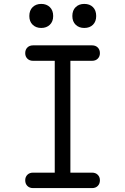

<svg xmlns="http://www.w3.org/2000/svg" viewBox="-20 -962 640 982"><path d="M411 -819Q384 -819 367 -835.5Q350 -852 350 -880Q350 -909 367 -925.5Q384 -942 411 -942Q439 -942 455.5 -925.5Q472 -909 472 -880Q472 -852 455.5 -835.5Q439 -819 411 -819ZM191 -819Q164 -819 147 -835.5Q130 -852 130 -880Q130 -909 147 -925.5Q164 -942 191 -942Q218 -942 235 -925.5Q252 -909 252 -880Q252 -852 235 -835.5Q218 -819 191 -819ZM340 -79H451Q469 -79 480 -68Q491 -57 491 -40Q491 -22 480 -11Q469 0 451 0H149Q131 0 120 -11Q109 -22 109 -40Q109 -57 120 -68Q131 -79 149 -79H260V-651H149Q131 -651 120 -662Q109 -673 109 -690Q109 -708 120 -719Q131 -730 149 -730H451Q469 -730 480 -719Q491 -708 491 -690Q491 -673 480 -662Q469 -651 451 -651H340Z"/></svg>

Font: Maple Mono Light
Style: Regular
Weight: 300
Monospace: yes
Designer: subframe7536
Version: Version 7.000